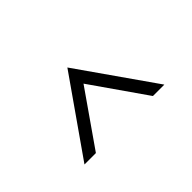

<svg xmlns="http://www.w3.org/2000/svg" viewBox="-141 -923 1162 1162"><g transform="rotate(45 439.5 -342.0)"><path d="M683.6 -683.6V-585.9L333.5 -341.8L683.6 -97.7V0L195.3 -341.8Z"/></g></svg>

Font: BabelStone Club Penguin
Style: Regular
Weight: 400
Designer: Andrew West
Foundry: BabelStone
Version: Version 1.02 November 6, 2013